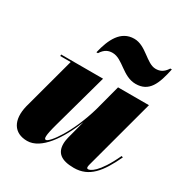

<svg xmlns="http://www.w3.org/2000/svg" viewBox="-169 -844 933 982"><g transform="rotate(30 297.5 -353.5)"><path d="M283 -599C343.5 -599 386 -520 463 -520C542 -520 567 -582 587 -677H578C558 -645 536 -638 513 -638C459 -638 413 -717 343 -717C264 -717 229 -645 209 -560H218C238 -592 260 -599 283 -599ZM306 -460H58.5V-451H120L36.5 -141C14 -49 49.5 10 128 10C211 10 282.5 -98 330 -216.5L302 -110C299 -98.5 296.5 -83.5 296.5 -70.5C296.5 -18.5 327 10 404 10C494.5 10 543.5 -53 595 -162L586 -165C525.5 -34.5 482 -20.5 471 -20.5C465.5 -20.5 463 -24 463 -29.5C463 -34 464 -39 465.5 -45L577 -460H394.5L354.5 -308.5C307.5 -145.5 229.5 -42.5 209 -42.5C198 -42.5 195 -58 216.5 -136Z"/></g></svg>

Font: Bodoni* 24pt Fatface
Style: Italic
Weight: 900
Italic angle: -13°
Version: Version 2.3